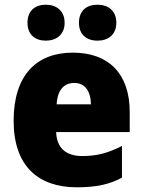

<svg xmlns="http://www.w3.org/2000/svg" viewBox="-20 -787 608 817"><path d="M97 -690C97 -639 130 -614 175 -614C220 -614 255 -640 255 -690C255 -741 220 -767 175 -767C130 -767 97 -742 97 -690ZM316 -690C316 -640 348 -614 395 -614C441 -614 475 -640 475 -690C475 -741 441 -767 395 -767C349 -767 316 -742 316 -690ZM290 -563C135 -563 38 -467 38 -273C38 -81 142 10 307 10C391 10 447 -3 499 -31V-166C441 -136 392 -123 330 -123C257 -123 221 -161 219 -225H532V-310C532 -476 440 -563 290 -563ZM296 -434C341 -434 366 -400 367 -343H221C225 -408 255 -434 296 -434Z"/></svg>

Font: Noto Sans Devanagari SemiCondensed Black
Style: Regular
Weight: 900
Width: 4
Designer: Jelle Bosma - Monotype Design Team
Foundry: Monotype Imaging Inc.
Version: Version 2.004